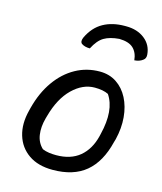

<svg xmlns="http://www.w3.org/2000/svg" viewBox="-120 -892 839 992"><g transform="rotate(15 300.0 -396.5)"><path d="M414 -732Q364 -728 333.5 -710Q303 -692 279 -645Q251 -645 234 -657Q222 -668 233 -692Q261 -750 309.5 -777Q358 -804 424 -804H431Q491 -804 530.5 -773Q570 -742 574 -691Q576 -670 561 -660Q544 -647 517 -645Q513 -686 489 -708.5Q465 -731 414 -732ZM361 -543Q412 -543 450.5 -517.5Q489 -492 512 -447.5Q535 -403 540 -346Q545 -289 530 -227L525 -210Q498 -99 432 -44Q366 11 255 11Q177 11 126.5 -24Q76 -59 58 -119Q40 -179 59 -253L63 -269Q85 -354 128.5 -415.5Q172 -477 231.5 -510Q291 -543 361 -543ZM357 -456Q293 -456 238 -402.5Q183 -349 156 -250L152 -236Q139 -188 145 -147Q151 -106 180 -79Q197 -72 215.5 -69.5Q234 -67 253 -67Q331 -67 379 -107Q427 -147 445 -220L448 -233Q481 -367 430 -442Q402 -456 357 -456Z"/></g></svg>

Font: Recursive Sn Csl St
Style: Italic
Weight: 400
Italic angle: -15°
Version: Version 1.079;hotconv 1.0.112;makeotfexe 2.5.65598; ttfautoh